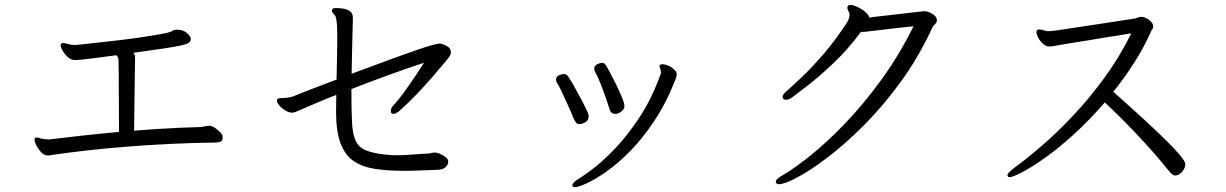

<svg xmlns="http://www.w3.org/2000/svg" viewBox="-20 -727 5040 789"><path d="M895 -161Q895 -148 885.5 -144.5Q876 -141 859 -141Q769 -140 677 -135.5Q585 -131 497.5 -124Q410 -117 335.5 -108.5Q261 -100 206 -92Q197 -91 189.5 -89.5Q182 -88 176 -88Q175 -88 173.5 -88.5Q172 -89 170 -89Q158 -91 147 -103.5Q136 -116 129 -130Q122 -144 122 -152Q122 -160 125 -161Q128 -162 132 -162Q136 -162 141 -160Q146 -158 152 -157Q157 -156 164.5 -155Q172 -154 178 -154H182Q247 -162 320 -170Q393 -178 469 -185Q469 -266 468.5 -312.5Q468 -359 468 -382.5Q468 -406 468 -418.5Q468 -431 467.5 -443Q467 -455 467 -479Q467 -493 458 -500Q442 -498 416 -494.5Q390 -491 363 -487.5Q336 -484 315 -482Q294 -480 289 -480Q272 -480 258 -493Q244 -506 236.5 -520.5Q229 -535 229 -540Q229 -546 234 -549Q236 -550 240 -550Q246 -550 255 -547.5Q264 -545 274 -543Q279 -543 282 -542.5Q285 -542 289 -542Q293 -542 320 -545Q347 -548 388 -552.5Q429 -557 475.5 -562.5Q522 -568 565 -574.5Q608 -581 639 -586.5Q670 -592 680 -596Q685 -598 690 -601.5Q695 -605 707 -605Q733 -605 748.5 -591Q764 -577 764 -567Q764 -558 756.5 -552Q749 -546 725 -540.5Q701 -535 654 -528Q607 -521 528 -510Q533 -504 534 -499Q535 -494 535 -489V-479Q535 -455 534.5 -442.5Q534 -430 534 -416.5Q534 -403 533.5 -379.5Q533 -356 532.5 -311.5Q532 -267 531 -190Q578 -194 625 -197Q672 -200 718 -202L808 -205Q815 -206 822 -208Q829 -210 837 -210H842Q850 -210 862.5 -202Q875 -194 885 -183.5Q895 -173 895 -165Z M1769 -100Q1777 -100 1789 -94.5Q1801 -89 1811.5 -81Q1822 -73 1822 -63Q1822 -50 1810.5 -39.5Q1799 -29 1773 -29Q1740 -28 1706.5 -26.5Q1673 -25 1639 -25Q1573 -25 1521 -33Q1469 -41 1433.5 -65Q1398 -89 1379.5 -138Q1361 -187 1361 -269Q1361 -283 1361.5 -300.5Q1362 -318 1362 -337Q1318 -320 1279.5 -303.5Q1241 -287 1213 -275Q1206 -272 1197 -268Q1188 -264 1179 -264Q1168 -264 1153.5 -272.5Q1139 -281 1128.5 -293Q1118 -305 1118 -314Q1118 -318 1121 -321Q1126 -324 1133 -324H1146Q1149 -324 1163 -326Q1177 -328 1185 -331Q1226 -348 1271 -365Q1316 -382 1363 -400Q1364 -447 1365 -493Q1366 -539 1366 -574Q1366 -638 1360 -656Q1358 -664 1351 -670Q1344 -676 1344 -683Q1344 -686 1346 -690Q1349 -694 1360 -694Q1375 -694 1391 -691.5Q1407 -689 1418.5 -680.5Q1430 -672 1430 -655V-648Q1430 -642 1429 -608.5Q1428 -575 1427 -526Q1426 -477 1425 -424Q1535 -465 1601 -489Q1667 -513 1702.5 -525Q1738 -537 1755 -541.5Q1772 -546 1783 -548H1785Q1797 -548 1815 -538.5Q1833 -529 1833 -512Q1833 -504 1827.5 -495.5Q1822 -487 1814 -478Q1790 -449 1758.5 -412.5Q1727 -376 1691.5 -339Q1656 -302 1621 -271Q1606 -259 1597 -259Q1586 -259 1586 -271Q1586 -283 1596 -293Q1614 -312 1636 -342Q1658 -372 1681 -406Q1704 -440 1722 -469Q1655 -447 1576.5 -418.5Q1498 -390 1424 -361Q1424 -277 1426.5 -226Q1429 -175 1441.5 -148.5Q1454 -122 1482 -110Q1510 -98 1560 -92Q1584 -89 1609 -89Q1643 -89 1676.5 -92Q1710 -95 1743 -96Q1748 -97 1753.5 -98.5Q1759 -100 1766 -100Z M2546 -290Q2546 -279 2533.5 -269Q2521 -259 2508 -259Q2490 -259 2484 -281Q2479 -298 2469.5 -325Q2460 -352 2449 -380.5Q2438 -409 2427 -429Q2422 -437 2422 -445Q2422 -457 2434.5 -463Q2447 -469 2454 -469Q2461 -469 2464.5 -465Q2468 -461 2472 -456Q2473 -454 2484.5 -433Q2496 -412 2510 -383.5Q2524 -355 2535 -329Q2546 -303 2546 -290ZM2748 -443Q2754 -438 2757.5 -433.5Q2761 -429 2761 -421Q2761 -417 2759.5 -412.5Q2758 -408 2756 -401Q2718 -304 2669 -230.5Q2620 -157 2568.5 -105Q2517 -53 2470 -20.5Q2423 12 2389.5 27Q2356 42 2344 42Q2332 42 2332 35Q2332 23 2358 8Q2376 -3 2416 -33Q2456 -63 2506.5 -115.5Q2557 -168 2607 -243.5Q2657 -319 2694 -420Q2696 -424 2696 -430Q2696 -438 2693 -444.5Q2690 -451 2690 -455Q2690 -460 2694 -461.5Q2698 -463 2702 -463Q2713 -463 2727 -457Q2741 -451 2748 -443ZM2337 -240Q2331 -257 2318.5 -284.5Q2306 -312 2293.5 -339.5Q2281 -367 2271 -383Q2265 -392 2265 -400Q2265 -414 2279 -418.5Q2293 -423 2297 -423Q2309 -423 2316 -411Q2323 -401 2337.5 -375.5Q2352 -350 2368.5 -319Q2385 -288 2396 -263Q2399 -256 2399 -248Q2399 -232 2385 -224.5Q2371 -217 2361 -217Q2352 -217 2347 -223.5Q2342 -230 2337 -240Z M3518 -596Q3463 -522 3404 -466.5Q3345 -411 3299 -375.5Q3253 -340 3234 -326Q3221 -317 3210 -317Q3202 -317 3199 -321Q3196 -324 3196 -329Q3196 -335 3202 -342Q3208 -349 3214 -354Q3237 -374 3277 -412Q3317 -450 3366 -507Q3415 -564 3463 -638Q3466 -644 3468 -650Q3470 -656 3471 -665V-666Q3471 -674 3466.5 -681.5Q3462 -689 3462 -695Q3462 -701 3467 -705Q3469 -707 3475 -707Q3481 -707 3488 -704.5Q3495 -702 3498 -701Q3526 -688 3538.5 -675.5Q3551 -663 3552 -655Q3567 -657 3593.5 -660Q3620 -663 3651 -666.5Q3682 -670 3710.5 -673.5Q3739 -677 3758.5 -679Q3778 -681 3780 -681Q3793 -681 3811.5 -670Q3830 -659 3830 -644Q3830 -634 3822.5 -627.5Q3815 -621 3813 -617Q3756 -493 3682 -391.5Q3608 -290 3529.5 -211.5Q3451 -133 3379.5 -79Q3308 -25 3255.5 2.5Q3203 30 3181 30Q3174 30 3171.5 27Q3169 24 3169 24Q3168 23 3168 20Q3168 8 3198 -8Q3243 -34 3309.5 -87Q3376 -140 3451.5 -218.5Q3527 -297 3600.5 -397.5Q3674 -498 3734 -619Q3664 -612 3617 -606Q3570 -600 3540 -597Q3536 -596 3532 -596Q3528 -596 3524 -596Z M4707 -591Q4679 -529 4640 -468Q4601 -407 4555 -350Q4636 -278 4690 -228Q4744 -178 4776.5 -145.5Q4809 -113 4825 -94Q4841 -75 4846 -66Q4851 -57 4851 -52Q4851 -37 4838 -21.5Q4825 -6 4810 -6Q4805 -6 4803 -7Q4801 -8 4795 -12.5Q4789 -17 4778 -31Q4751 -65 4717 -103.5Q4683 -142 4646.5 -180.5Q4610 -219 4577 -251.5Q4544 -284 4520 -306Q4453 -229 4388.5 -171Q4324 -113 4269.5 -75Q4215 -37 4178 -18Q4141 1 4129 1Q4123 1 4121.5 -2.5Q4120 -6 4120 -7Q4120 -12 4128 -20Q4136 -28 4149 -38Q4197 -73 4259.5 -126.5Q4322 -180 4389 -251Q4456 -322 4518.5 -407.5Q4581 -493 4629 -590Q4589 -584 4538 -575.5Q4487 -567 4438 -559Q4389 -551 4354.5 -545.5Q4320 -540 4313 -538Q4307 -537 4302 -536.5Q4297 -536 4292 -536Q4278 -536 4265.5 -547.5Q4253 -559 4246 -573Q4239 -587 4239 -595Q4239 -605 4250 -606H4251Q4256 -606 4267 -603Q4278 -600 4283 -599H4291Q4294 -599 4299.5 -599.5Q4305 -600 4321 -602Q4337 -604 4372.5 -609.5Q4408 -615 4470.5 -624.5Q4533 -634 4632 -649Q4647 -651 4650.5 -653Q4654 -655 4664 -657Q4666 -657 4667 -657.5Q4668 -658 4669 -658Q4684 -658 4701.5 -645.5Q4719 -633 4719 -618Q4719 -610 4713 -604Z"/></svg>

Font: QiushuiShotai Bright
Style: Regular
Weight: 400
Designer: Christian Thalmann (Catharsis Fonts)
Version: Version 1.250;